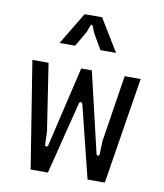

<svg xmlns="http://www.w3.org/2000/svg" viewBox="-84 -819 756 887"><g transform="rotate(10 294.0 -375.0)"><path d="M120 0H201L286 -338C289 -350 299 -350 303 -338L387 0H468L548 -500H473L424 -186L422 -126C421 -114 409 -114 407 -125L319 -500H269L181 -125C178 -114 166 -114 166 -126L164 -186L116 -500H40ZM150 -599H223L265 -671L276 -701C279 -709 285 -709 288 -701L300 -671L342 -599H415L323 -750H241Z"/></g></svg>

Font: Finlandica
Style: Regular
Weight: 400
Designer: Niklas Ekholm, Juho Hiilivirta, Jaakko Suomalainen
Foundry: Helsinki Type Studio
Version: Version 2.000;Glyphs 3.2 (3202)